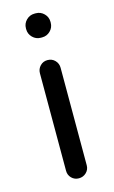

<svg xmlns="http://www.w3.org/2000/svg" viewBox="-114 -765 485 816"><g transform="rotate(-15 128.5 -357.5)"><path d="M128 -515Q148 -515 161 -501.5Q174 -488 174 -469V-40Q174 -21 160.5 -8Q147 5 128 5Q109 5 96 -8Q83 -21 83 -40V-469Q83 -488 96 -501.5Q109 -515 128 -515ZM183 -669V-665Q183 -644 168 -629Q153 -614 132 -614H126Q105 -614 90 -629Q75 -644 75 -665V-669Q75 -690 90 -705Q105 -720 126 -720H132Q153 -720 168 -705Q183 -690 183 -669Z"/></g></svg>

Font: Varela Round
Style: Regular
Weight: 400
Designer: Joe Prince
Foundry: Joe Prince
Version: Version 1.000